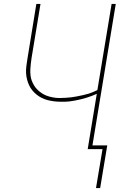

<svg xmlns="http://www.w3.org/2000/svg" viewBox="-20 -755 640 972"><path d="M487 197H466L499 0H424L470 -280Q457 -274 443.5 -269Q430 -264 417 -260Q404 -256 390 -252.5Q376 -249 360 -246Q344 -243 331 -241.5Q318 -240 310 -240H287Q270 -240 254 -242Q238 -244 222 -248Q206 -252 192 -259Q178 -266 166 -275.5Q154 -285 144 -297Q134 -309 127.5 -323Q121 -337 117 -352.5Q113 -368 112 -384.5Q111 -401 113.5 -420.5Q116 -440 118 -452L164 -735H185L140 -463Q138 -448 136 -433Q134 -418 133.5 -403Q133 -388 134.5 -373.5Q136 -359 141 -346Q146 -333 153.5 -321Q161 -309 171 -299.5Q181 -290 192.5 -282.5Q204 -275 217.5 -270Q231 -265 247.5 -262Q264 -259 275 -259H288Q301 -259 314.5 -260Q328 -261 341.5 -262.5Q355 -264 369.5 -267Q384 -270 400.5 -273.5Q417 -277 429.5 -281Q442 -285 451 -289L473 -299L545 -735H566L448 -19H523Z"/></svg>

Font: Iosevka Aile Thin Oblique
Style: Regular
Weight: 100
Italic angle: -9°
Designer: Belleve Invis
Foundry: Belleve Invis
Version: Version 31.1.0; ttfautohint (v1.8.4)